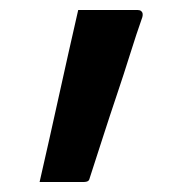

<svg xmlns="http://www.w3.org/2000/svg" viewBox="-20 -165 390 383"><path d="M148 198Q129 198 104.5 198Q80 198 59 198Q69 155 78.5 112Q88 69 97.5 26.5Q107 -16 116.5 -59Q126 -102 136 -145Q158 -145 175.5 -145Q193 -145 212.5 -145Q232 -145 255 -145Q259 -145 261.5 -143Q264 -141 264.5 -138Q265 -135 264 -131Q252 -97 239.5 -57Q227 -17 213 24.5Q199 66 185.5 108Q172 150 159 190Q158 195 155 196.5Q152 198 148 198Z"/></svg>

Font: Recursive Medium
Style: Regular
Weight: 500
Version: Version 1.085